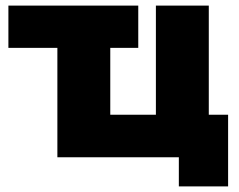

<svg xmlns="http://www.w3.org/2000/svg" viewBox="-20 -562 854 686"><path d="M185 0V-542H374V-152H537V-542H726V0ZM619 104V-42L660 0H537V-152H795V104ZM474 -542V-391H10V-542Z"/></svg>

Font: MOST Montserrat ExtraBold
Style: Regular
Weight: 800
Designer: Julieta Ulanovsky
Foundry: Julieta Ulanovsky
Version: Version 8.000;March 11, 2024;FontCreator 15.0.0.2926 64-bit